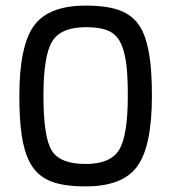

<svg xmlns="http://www.w3.org/2000/svg" viewBox="-20 -657 611 685"><path d="M522 -315Q522 -136 470 -64Q418 8 286 8Q201 8 154.5 -13Q108 -34 84 -82Q66 -118 57.5 -174Q49 -230 49 -315Q49 -493 101 -565Q153 -637 286 -637Q370 -637 417 -616Q464 -595 488 -547Q505 -511 513.5 -455.5Q522 -400 522 -315ZM419 -482Q406 -525 376 -542.5Q346 -560 286 -560Q197 -560 166 -509Q135 -458 135 -315Q135 -168 164.5 -120Q194 -72 286 -72Q374 -72 405 -122.5Q436 -173 436 -315Q436 -376 432 -416Q428 -456 419 -482Z"/></svg>

Font: Blinker
Style: Regular
Weight: 400
Designer: Juergen Huber
Foundry: supertype
Version: Version 1.017;hotconv 1.0.117;makeotfexe 2.5.65602